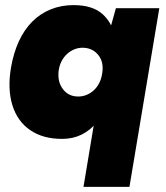

<svg xmlns="http://www.w3.org/2000/svg" viewBox="-20 -532 652 752"><path d="M307 200 408 -407 434 -500H604L487 200ZM223 12Q148 12 98 -22.5Q48 -57 28.5 -120Q9 -183 23 -267Q33 -325 54 -370.5Q75 -416 106.5 -447.5Q138 -479 179 -495.5Q220 -512 268 -512Q343 -512 382.5 -476Q422 -440 432.5 -377.5Q443 -315 429 -233Q419 -175 401.5 -129.5Q384 -84 358.5 -52.5Q333 -21 299 -4.5Q265 12 223 12ZM286 -154Q304 -154 319.5 -160.5Q335 -167 347.5 -178.5Q360 -190 368.5 -206.5Q377 -223 380 -243Q388 -288 365 -316.5Q342 -345 303 -345Q286 -345 270.5 -338.5Q255 -332 242.5 -320.5Q230 -309 221.5 -293Q213 -277 210 -257Q204 -213 226 -183.5Q248 -154 286 -154Z"/></svg>

Font: Figtree Light Black
Style: Italic
Weight: 900
Italic angle: -9.5°
Version: Version 2.000